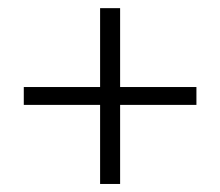

<svg xmlns="http://www.w3.org/2000/svg" viewBox="-20 -545 542 473"><path d="M226.6 -91.8V-286.6H38.6V-330.6H226.6V-524.9H275.9V-330.6H463.9V-286.6H275.9V-91.8Z"/></svg>

Font: Elstob 14pt Medium
Style: Regular
Weight: 500
Designer: Peter S. Baker
Version: Version 1.015